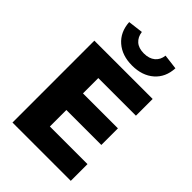

<svg xmlns="http://www.w3.org/2000/svg" viewBox="-271 -1058 1169 1169"><g transform="rotate(45 313.0 -473.5)"><path d="M68 0V-705H570V-561H246V-429H547V-286H246V-144H570V0ZM337 -760Q251 -760 197 -807Q143 -854 138 -935L235 -947Q240 -908 265.5 -885.5Q291 -863 336 -863Q381 -863 408 -885.5Q435 -908 439 -947L536 -935Q532 -854 478 -807Q424 -760 337 -760Z"/></g></svg>

Font: Nunito Sans 11pt Black
Style: Regular
Weight: 900
Version: Version 3.101;gftools[0.9.27]